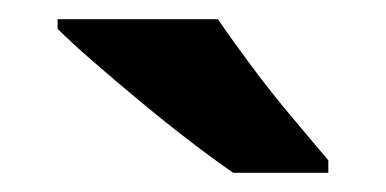

<svg xmlns="http://www.w3.org/2000/svg" viewBox="-20 -786 402 200"><path d="M207 -766Q222 -744 242.5 -716.5Q263 -689 284.5 -663.5Q306 -638 322 -619V-606H223Q204 -619 178.5 -638.5Q153 -658 126.5 -680Q100 -702 77 -722Q54 -742 40 -756V-766Z"/></svg>

Font: Noto Sans IKEA
Style: Bold
Weight: 600
Designer: Monotype Design Team
Foundry: Monotype Imaging Inc.
Version: Version 2.001